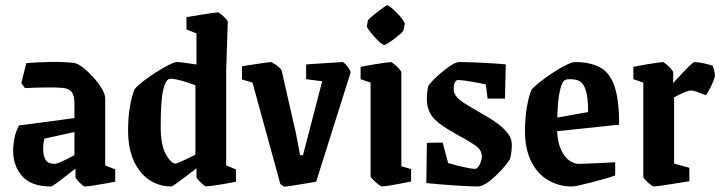

<svg xmlns="http://www.w3.org/2000/svg" viewBox="-20 -699 2738 730"><path d="M174 10Q99 10 64.5 -29Q30 -68 30 -126Q30 -149 35 -174Q40 -199 52 -222L263 -250V-305Q263 -336 252.5 -349.5Q242 -363 216 -365Q194 -367 152 -366.5Q110 -366 75 -364L61 -383L80 -459Q130 -463 175.5 -463.5Q221 -464 260 -460Q275 -458 295 -442.5Q315 -427 334.5 -405.5Q354 -384 367 -362Q380 -340 380 -325V-70L418 -55V-8Q396 -4 371 0.5Q346 5 327 7.5Q308 10 302 10Q299 10 290.5 2.5Q282 -5 274.5 -13.5Q267 -22 267 -26V-58Q247 -43 227 -27Q207 -11 192 -0.5Q177 10 174 10ZM144 -132Q144 -108 153 -92Q162 -76 188 -76Q196 -76 217.5 -86Q239 -96 263 -109V-197L149 -172Q144 -154 144 -132Z M653 -463Q661 -463 681 -460.5Q701 -458 727 -454V-572L689 -587V-634Q689 -634 705.5 -636.5Q722 -639 744.5 -643Q767 -647 786 -649.5Q805 -652 809 -652Q812 -652 821 -644.5Q830 -637 838 -628.5Q846 -620 846 -616L840 -431V-70L877 -55V-8Q877 -8 861.5 -5Q846 -2 825 1.5Q804 5 786 7.5Q768 10 763 10Q761 10 752 2.5Q743 -5 735 -13.5Q727 -22 727 -26V-59Q712 -47 690.5 -31Q669 -15 652 -2.5Q635 10 631 10Q586 10 549 -14Q512 -38 489.5 -85.5Q467 -133 467 -204Q467 -254 474.5 -296Q482 -338 492 -360Q501 -372 523 -389Q545 -406 571.5 -423Q598 -440 620.5 -451.5Q643 -463 653 -463ZM624 -399Q609 -395 600 -355Q591 -315 591 -217Q591 -146 611 -111.5Q631 -77 647 -77Q650 -77 662 -82Q674 -87 688.5 -94Q703 -101 713 -106Q723 -111 723 -111V-375Q710 -380 689.5 -386.5Q669 -393 650.5 -397Q632 -401 624 -399Z M1062 11Q1060 11 1053 6Q1046 1 1046 1L940 -385L900 -397V-447Q900 -447 915 -449.5Q930 -452 950.5 -455Q971 -458 988.5 -460.5Q1006 -463 1009 -463Q1012 -463 1022 -457Q1032 -451 1041 -443Q1050 -435 1051 -430L1105 -193L1121 -109H1132L1205 -390L1144 -398V-454Q1144 -454 1164 -455.5Q1184 -457 1210.5 -458.5Q1237 -460 1258 -461.5Q1279 -463 1282 -463Q1286 -463 1293.5 -455Q1301 -447 1307 -437.5Q1313 -428 1313 -423L1182 -8Q1182 -8 1165 -5Q1148 -2 1125 1.5Q1102 5 1083.5 8Q1065 11 1062 11Z M1379 -622Q1380 -624 1390 -633Q1400 -642 1413.5 -652.5Q1427 -663 1438.5 -671Q1450 -679 1452 -679Q1457 -679 1468 -669.5Q1479 -660 1491.5 -647.5Q1504 -635 1512 -623Q1520 -611 1519 -607L1514 -584Q1513 -580 1503 -571Q1493 -562 1480 -552Q1467 -542 1455.5 -535Q1444 -528 1441 -528Q1436 -528 1425 -537.5Q1414 -547 1402.5 -560Q1391 -573 1383 -584Q1375 -595 1375 -599ZM1433 10Q1429 10 1418.5 2Q1408 -6 1398.5 -15.5Q1389 -25 1389 -29V-385L1351 -398V-445Q1351 -445 1367 -448Q1383 -451 1404 -454.5Q1425 -458 1443 -460.5Q1461 -463 1466 -463Q1469 -463 1479 -455Q1489 -447 1497.5 -437.5Q1506 -428 1506 -423V-67L1543 -56V-9Q1543 -9 1528 -6Q1513 -3 1492.5 1Q1472 5 1454.5 7.5Q1437 10 1433 10Z M1797 10Q1787 10 1762.5 9Q1738 8 1707.5 6Q1677 4 1648.5 1.5Q1620 -1 1601 -3L1603 -156L1663 -157L1684 -79Q1700 -74 1720 -69Q1740 -64 1758.5 -60.5Q1777 -57 1787 -57Q1795 -57 1803.5 -73Q1812 -89 1812 -104Q1812 -129 1788 -145.5Q1764 -162 1713 -190Q1649 -225 1626 -253Q1603 -281 1603 -322Q1603 -335 1604.5 -349Q1606 -363 1609 -373Q1621 -390 1644 -411Q1667 -432 1690 -447.5Q1713 -463 1725 -463Q1738 -463 1761 -462.5Q1784 -462 1811.5 -460.5Q1839 -459 1863.5 -457.5Q1888 -456 1903 -454L1900 -324H1834L1827 -378Q1823 -379 1808.5 -382Q1794 -385 1776 -388Q1758 -391 1743 -393Q1728 -395 1723 -395Q1705 -395 1705 -361Q1705 -343 1717.5 -329.5Q1730 -316 1747.5 -305.5Q1765 -295 1781 -285Q1801 -273 1826 -259Q1851 -245 1873.5 -228Q1896 -211 1911 -191.5Q1926 -172 1926 -149Q1926 -138 1924.5 -123Q1923 -108 1919 -94Q1911 -81 1896 -63.5Q1881 -46 1863 -29Q1845 -12 1827.5 -1Q1810 10 1797 10Z M2319 -32Q2303 -26 2278.5 -19Q2254 -12 2228.5 -5.5Q2203 1 2183 5.5Q2163 10 2155 10Q2106 10 2065 -13.5Q2024 -37 2000 -84.5Q1976 -132 1976 -202Q1976 -251 1983.5 -293.5Q1991 -336 2001 -358Q2010 -369 2032.5 -387Q2055 -405 2082 -422.5Q2109 -440 2132 -451.5Q2155 -463 2166 -463Q2222 -463 2259.5 -444Q2297 -425 2315.5 -373.5Q2334 -322 2334 -225L2098 -200Q2101 -153 2115 -125.5Q2129 -98 2147 -87Q2165 -76 2180 -76Q2183 -76 2199 -76.5Q2215 -77 2237.5 -78Q2260 -79 2282 -80Q2304 -81 2319 -82ZM2127 -394Q2116 -388 2108 -350.5Q2100 -313 2099 -252L2216 -273Q2217 -329 2205 -362Q2193 -395 2161 -397Q2154 -398 2144.5 -398Q2135 -398 2127 -394Z M2466 10Q2462 10 2452.5 2.5Q2443 -5 2434.5 -14Q2426 -23 2426 -26V-385L2388 -398V-445Q2388 -445 2403.5 -448Q2419 -451 2440 -454.5Q2461 -458 2478.5 -460.5Q2496 -463 2500 -463Q2503 -463 2513 -455Q2523 -447 2531.5 -437Q2540 -427 2540 -424L2539 -383Q2556 -401 2573.5 -420Q2591 -439 2604 -451Q2617 -463 2620 -463Q2635 -463 2657 -458Q2679 -453 2690 -449Q2692 -444 2695 -431.5Q2698 -419 2698 -411Q2698 -404 2690.5 -386.5Q2683 -369 2674.5 -353.5Q2666 -338 2663 -337Q2655 -340 2636.5 -347.5Q2618 -355 2605 -355Q2599 -355 2579 -346.5Q2559 -338 2543 -329V-77L2601 -61V-10Q2601 -10 2582.5 -7Q2564 -4 2538.5 0Q2513 4 2492 7Q2471 10 2466 10Z"/></svg>

Font: Grenze Gotisch SemiBold
Style: Regular
Weight: 600
Designer: Renata Polastri
Foundry: Omnibus-Type
Version: Version 1.001